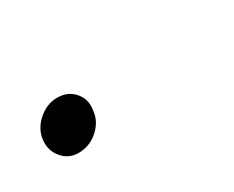

<svg xmlns="http://www.w3.org/2000/svg" viewBox="-37 -109 225 185"><g transform="rotate(-30 75.0 -16.0)"><path d="M16.5 13Q5.5 13 -1.5 4.5Q-8.5 -4 -7 -15.5Q-5.5 -27 4 -35.2Q13.5 -43.5 25 -43.5Q37 -43.5 44 -35.2Q51 -27 49 -15.5Q48 -4 38.5 4.5Q29 13 16.5 13Z"/></g></svg>

Font: Urbanist ExtraLight
Style: Italic
Weight: 250
Version: Version 1.303